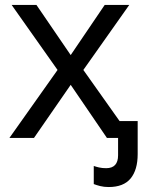

<svg xmlns="http://www.w3.org/2000/svg" viewBox="-20 -556 590 774"><path d="M418 198Q399 198 383.5 194Q368 190 358 186V113Q366 116 379 119Q392 122 408 122Q456 122 456 70V0H411L265 -214L117 0H18L212 -274L27 -536H127L265 -334L402 -536H501L316 -274L462 -68H535V65Q535 129 506.5 163.5Q478 198 418 198Z"/></svg>

Font: Noto IKEA Latin
Style: Regular
Weight: 400
Designer: Monotype Design Team
Foundry: Monotype Imaging Inc.
Version: Version 1.0